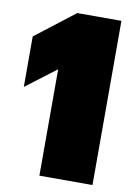

<svg xmlns="http://www.w3.org/2000/svg" viewBox="-81 -752 567 805"><g transform="rotate(10 202.5 -349.5)"><path d="M144 -453 15 -355V-570L182 -699H370V0H144Z"/></g></svg>

Font: Readiness Black
Style: Regular
Weight: 900
Designer: Katatrad Team
Foundry: CadsonDemak
Version: Version 1.00;April 23, 2019;FontCreator 11.5.0.2425 64-bit; 